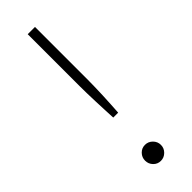

<svg xmlns="http://www.w3.org/2000/svg" viewBox="-242 -722 746 746"><g transform="rotate(-45 130.5 -349.0)"><path d="M113 -706H153V-420Q153 -405 152.5 -382Q152 -359 151 -333Q150 -307 148.5 -283Q147 -259 146 -242H119Q118 -261 117 -284.5Q116 -308 115 -333Q114 -358 113.5 -381Q113 -404 113 -420ZM88 -36Q88 -54 100.5 -67Q113 -80 131 -80Q149 -80 162 -67Q175 -54 175 -36Q175 -18 162 -5Q149 8 131 8Q113 8 100.5 -5Q88 -18 88 -36Z"/></g></svg>

Font: Aleo ExtraLight
Style: Regular
Weight: 250
Designer: Alessio Laiso
Foundry: Alessio Laiso
Version: Version 2.001;gftools[0.9.29]